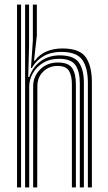

<svg xmlns="http://www.w3.org/2000/svg" viewBox="-20 -820 474 840"><path d="M364.5 0V-457.2Q364.5 -522.8 340.2 -557.9Q316 -593 248 -593Q203.5 -593 171 -574.5Q138.5 -556 119.2 -522.5H115.5L123.8 -644V-800H141.2V-664.5L128.8 -554.5H132.5Q153.5 -582.8 184.5 -595.4Q215.5 -608 252.8 -608Q328.2 -608 355.1 -569.8Q382 -531.5 382 -460V0ZM54.5 0V-800H72.2V0ZM89.8 0V-800H107.2V-622.8L103.5 -483.2H108Q123.8 -527.8 158.8 -552.9Q193.8 -578 243 -577.8Q304 -577.2 325.5 -545.9Q347 -514.5 347 -456.5V0H329.2V-454.8Q329.2 -506.8 310.2 -534.8Q291.2 -562.8 237.8 -562.8Q198 -562.8 168.9 -545.2Q139.8 -527.8 123.8 -499.9Q107.8 -472 107.8 -441.2V0ZM125 0V-442.2Q125 -484.8 155.1 -515.6Q185.2 -546.5 233.8 -546.5Q279.8 -546.5 295.9 -521.8Q312 -497 312 -452V0H294.5V-451.2Q294.5 -489 281.6 -510.2Q268.8 -531.5 231.5 -531.5Q194.2 -531.5 168.9 -506.6Q143.5 -481.8 143.5 -443.5L142.8 0Z"/></svg>

Font: Big Shoulders Inline Text Medium
Style: Regular
Weight: 500
Designer: Patric King
Foundry: XO Type Co
Version: Version 1.000